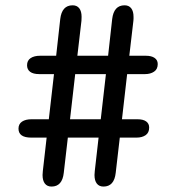

<svg xmlns="http://www.w3.org/2000/svg" viewBox="-20 -686 648 706"><path d="M247 -666.5Q263 -666.5 271.5 -655.5Q280 -644.5 280 -624Q280 -616.5 279.5 -609.5L264.5 -481H377.5L392.5 -616Q398.5 -666.5 438 -666.5Q454 -666.5 462.5 -655.5Q471 -644.5 471 -624Q471 -621 471 -617.2Q471 -613.5 470.5 -609.5L455.5 -481H516.5Q537 -481 548.5 -473Q560 -465 560 -450.5Q560 -431.5 546.5 -422.5Q533 -413.5 513.5 -413.5H447.5L428.5 -247.5H485Q506.5 -247.5 517.5 -239.5Q528.5 -231.5 528.5 -217Q528.5 -198 515.5 -189Q502.5 -180 482 -180H420.5L405.5 -50.5Q400 0 360.5 0Q344.5 0 336 -11Q327.5 -22 327.5 -42.5Q327.5 -50 328.5 -57L342.5 -180H229.5L214.5 -50.5Q209 0 169.5 0Q153.5 0 145 -11Q136.5 -22 136.5 -42.5Q136.5 -50 137.5 -57L151.5 -180H95Q48 -180 48 -213Q48 -230 61 -238.8Q74 -247.5 96 -247.5H159.5L178.5 -413.5H124.5Q102 -413.5 90.8 -422Q79.5 -430.5 79.5 -446Q79.5 -463.5 92.5 -472.2Q105.5 -481 127.5 -481H186.5L201.5 -616Q207.5 -666.5 247 -666.5ZM237.5 -247.5H350.5L369.5 -413.5H256.5Z"/></svg>

Font: Sono
Style: Regular
Weight: 400
Designer: Tyler Finck
Foundry: Tyler Finck
Version: Version 2.112